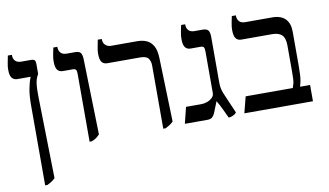

<svg xmlns="http://www.w3.org/2000/svg" viewBox="-85 -838 2176 1268"><g transform="rotate(-10 1003.0 -203.5)"><path d="M123 240V-299Q123 -360 131 -404Q139 -448 152 -480V-483H64Q41 -483 28 -499Q15 -515 15 -552Q15 -565 16 -576Q17 -587 20.5 -603Q24 -619 29 -647H56V-644Q56 -619 70 -605.5Q84 -592 109 -592H175Q192 -592 198.5 -585Q205 -578 205 -559V-493Q195 -476 189.5 -458.5Q184 -441 182 -412.5Q180 -384 181 -333L192 204Q181 215 168 223.5Q155 232 138 240Z M462 7V-447Q462 -467 457 -475Q452 -483 435 -483H369Q345 -483 332.5 -499.5Q320 -516 320 -555Q320 -566 321 -577.5Q322 -589 325.5 -605.5Q329 -622 334 -647H361V-644Q361 -620 374.5 -606Q388 -592 414 -592H471Q497 -592 507 -579.5Q517 -567 518 -535L531 -30Q520 -18 508.5 -9.5Q497 -1 477 7Z M956 7V-417Q956 -444 943 -463.5Q930 -483 886 -483H667Q643 -483 630.5 -499Q618 -515 618 -555Q618 -572 621 -588.5Q624 -605 632 -647H659V-644Q659 -619 674.5 -605.5Q690 -592 710 -592H887Q922 -592 949.5 -580Q977 -568 994 -538Q1011 -508 1012 -454L1025 -29Q1014 -18 1001 -9.5Q988 -1 971 7Z M1394 9Q1381 -20 1371 -40.5Q1361 -61 1352.5 -78Q1344 -95 1334 -111L1306 -41Q1297 -19 1285.5 -9.5Q1274 0 1254 0H1102L1129 -109H1232Q1251 -109 1271 -116Q1291 -123 1305 -136.5Q1319 -150 1319 -167V-447Q1319 -467 1314 -475Q1309 -483 1292 -483H1226Q1202 -483 1189.5 -499.5Q1177 -516 1177 -555Q1177 -566 1178 -577.5Q1179 -589 1182.5 -605.5Q1186 -622 1191 -647H1218V-644Q1218 -620 1231.5 -606Q1245 -592 1271 -592H1326Q1352 -592 1362.5 -579.5Q1373 -567 1373 -535V-231Q1373 -207 1376.5 -190Q1380 -173 1387 -155.5Q1394 -138 1405 -113L1447 -16Q1441 -6 1426.5 1Q1412 8 1403 9Z M1501 0 1529 -109H1845Q1851 -125 1854 -137.5Q1857 -150 1858 -166Q1859 -182 1859 -209V-391Q1859 -442 1837.5 -462.5Q1816 -483 1772 -483H1566Q1542 -483 1529.5 -499.5Q1517 -516 1517 -555Q1517 -566 1518 -577.5Q1519 -589 1522.5 -605.5Q1526 -622 1531 -647H1558V-644Q1558 -620 1571.5 -606Q1585 -592 1611 -592H1792Q1850 -592 1879.5 -562Q1909 -532 1909 -476V-242Q1909 -209 1907.5 -185Q1906 -161 1902.5 -143Q1899 -125 1894 -109H1961V0Z"/></g></svg>

Font: Noto Serif Hebrew
Style: Regular
Weight: 400
Designer: Monotype Design Team
Foundry: Monotype Imaging Inc.
Version: Version 2.003